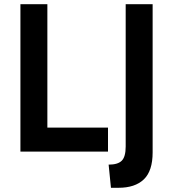

<svg xmlns="http://www.w3.org/2000/svg" viewBox="-20 -720 822 912"><path d="M493 0H77V-700H205V-114H493ZM543 172H507L496 62Q540 62 558.5 43.2Q577 24.5 577 -24V-700H705V4Q705 92 663.2 132Q621.5 172 543 172Z"/></svg>

Font: Cabin
Style: Bold
Weight: 700
Designer: Pablo Impallari
Foundry: Pablo Impallari. http://www.impallari.com Igino Marini. http://www.ikern.com
Version: Version 3.001;hotconv 1.0.109;makeotfexe 2.5.65596